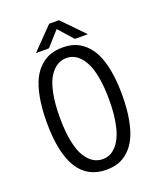

<svg xmlns="http://www.w3.org/2000/svg" viewBox="-156 -951 883 1059"><g transform="rotate(-20 285.0 -421.5)"><path d="M442.5 -727H366.5L290.5 -812.5L214 -727H138L261.5 -854H319ZM285 11Q63 11 63 -348Q63 -429 74.8 -491.8Q86.5 -554.5 106.5 -594.5Q126.5 -634.5 155.5 -660Q184.5 -685.5 216 -695.8Q247.5 -706 285 -706Q322.5 -706 353.8 -695.8Q385 -685.5 413.8 -659.8Q442.5 -634 462.5 -594.2Q482.5 -554.5 494.2 -491.8Q506 -429 506 -348Q506 -266.5 494.2 -203.8Q482.5 -141 462.5 -101Q442.5 -61 413.8 -35.2Q385 -9.5 353.8 0.8Q322.5 11 285 11ZM285 -51Q307.5 -51 327.5 -59.8Q347.5 -68.5 366.5 -90Q385.5 -111.5 399.2 -144.5Q413 -177.5 421.2 -229.8Q429.5 -282 429.5 -348Q429.5 -414 421.2 -466Q413 -518 399.2 -550.8Q385.5 -583.5 366.5 -605Q347.5 -626.5 327.5 -635.2Q307.5 -644 285 -644Q256 -644 231.5 -629.2Q207 -614.5 185.8 -582Q164.5 -549.5 152.2 -489.8Q140 -430 140 -348Q140 -266 152.2 -205.8Q164.5 -145.5 185.8 -113Q207 -80.5 231.5 -65.8Q256 -51 285 -51Z"/></g></svg>

Font: League Mono Narrow Light
Style: Regular
Weight: 300
Width: 3
Designer: Tyler Finck
Foundry: The League of Moveable Type / Tyler Finck
Version: Version 2.210